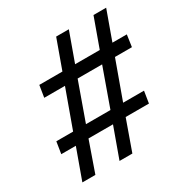

<svg xmlns="http://www.w3.org/2000/svg" viewBox="-163 -838 936 971"><g transform="rotate(-30 305.5 -352.5)"><path d="M42 0 106 -177H21L32 -246H130L210 -467H89L100 -536H235L296 -705H370L309 -536H453L514 -705H588L527 -536H611L601 -467H502L422 -246H544L533 -177H397L334 0H259L323 -177H180L118 0ZM205 -246H348L427 -467H284Z"/></g></svg>

Font: Mulish SemiBold
Style: Italic
Weight: 600
Italic angle: -9°
Designer: Vernon Adams
Foundry: Vernon Adams
Version: Version 3.603; ttfautohint (v1.8.3)